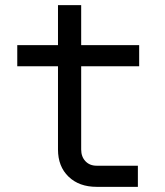

<svg xmlns="http://www.w3.org/2000/svg" viewBox="-20 -725 640 745"><path d="M355 0Q287 0 246 -39.5Q205 -79 205 -145V-468H47V-550H205V-705H295V-550H520V-468H295V-145Q295 -117 311.5 -99.5Q328 -82 355 -82H515V0Z"/></svg>

Font: JetBrainsMonoNL NFM
Style: Regular
Weight: 400
Monospace: yes
Designer: Philipp Nurullin, Konstantin Bulenkov
Foundry: JetBrains
Version: Version 2.304; ttfautohint (v1.8.4.7-5d5b);Nerd Fonts 3.3.0